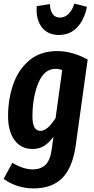

<svg xmlns="http://www.w3.org/2000/svg" viewBox="-21 -831 522 1071"><path d="M468 -499 401 -17Q383 106 325.5 163Q268 220 166 220Q74 220 -1 167L48 77Q109 114 162 114Q204 114 231.5 89.5Q259 65 268 -1L277 -68Q253 -35 225.5 -17.5Q198 0 160 0Q96 0 60 -49.5Q24 -99 24 -183Q24 -276 52 -358.5Q80 -441 141.5 -493.5Q203 -546 298 -546Q382 -546 468 -499ZM160 -181Q160 -139 171.5 -120Q183 -101 205 -101Q243 -101 289 -172L326 -440Q307 -447 288 -447Q225 -447 192.5 -367Q160 -287 160 -181ZM183 -778Q183 -790 184 -797L257 -808Q262 -733 313 -733Q341 -733 361.5 -753.5Q382 -774 394 -811L464 -793Q450 -722 410 -679Q370 -636 308 -636Q248 -636 215.5 -675Q183 -714 183 -778Z"/></svg>

Font: Fira Sans Extra Condensed SemiBold
Style: Italic
Weight: 600
Width: 3
Italic angle: -8°
Designer: Carrois Corporate & Edenspiekermann AG
Foundry: Carrois Corporate GbR & Edenspiekermann AG
Version: Version 4.203